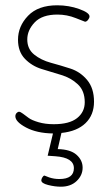

<svg xmlns="http://www.w3.org/2000/svg" viewBox="-20 -498 413 725"><path d="M183 -29Q242 -29 271 -52Q300 -75 300 -112Q300 -155 274 -179.5Q248 -204 211 -215Q174 -226 137 -237.5Q100 -249 74 -276Q48 -303 48 -348Q48 -399 86 -438.5Q124 -478 196 -478Q240 -478 279 -464Q318 -450 318 -436Q318 -430 312.5 -423Q307 -416 301 -416Q300 -416 266.5 -429.5Q233 -443 197 -443Q139 -443 111 -413.5Q83 -384 83 -349Q83 -313 109 -292Q135 -271 172 -261Q209 -251 246 -239Q283 -227 309 -196Q335 -165 335 -114Q335 -64 303 -33Q271 -2 212 4L198 65Q246 66 269 86.5Q292 107 292 135Q292 164 269.5 185.5Q247 207 210 207Q187 207 161.5 200.5Q136 194 136 183Q136 178 140 171.5Q144 165 148 165L166 172Q184 178 204 178Q259 178 259 137Q259 97 189 92L160 90L180 6Q119 5 78.5 -16.5Q38 -38 38 -59Q38 -66 42.5 -71Q47 -76 52 -76Q57 -76 67 -68.5Q77 -61 88.5 -52.5Q100 -44 125.5 -36.5Q151 -29 183 -29Z"/></svg>

Font: Dosis
Style: ExtraLight
Weight: 250
Designer: Edgar Tolentino, Pablo Impallari, Igino Marini
Foundry: Edgar Tolentino, Pablo Impallari, Igino Marini
Version: Version 1.007